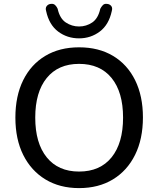

<svg xmlns="http://www.w3.org/2000/svg" viewBox="-20 -957 813 986"><path d="M386 9Q287 9 213.5 -35.5Q140 -80 99.5 -161Q59 -242 59 -353Q59 -464 99 -545Q139 -626 212.5 -670Q286 -714 386 -714Q487 -714 560.5 -670Q634 -626 674 -545Q714 -464 714 -354Q714 -243 673.5 -161.5Q633 -80 559.5 -35.5Q486 9 386 9ZM386 -76Q494 -76 553 -149Q612 -222 612 -353Q612 -484 553 -556.5Q494 -629 386 -629Q279 -629 220 -556.5Q161 -484 161 -353Q161 -222 220 -149Q279 -76 386 -76ZM386 -760Q325 -760 278.5 -795Q232 -830 217 -900Q212 -916 220 -926Q228 -936 241 -937Q255 -939 263.5 -930.5Q272 -922 276 -912Q287 -862 318 -841.5Q349 -821 386 -821Q423 -821 453.5 -841.5Q484 -862 495 -912Q500 -922 508 -930.5Q516 -939 530 -937Q543 -936 551 -926.5Q559 -917 554 -900Q539 -830 492.5 -795Q446 -760 386 -760Z"/></svg>

Font: Chiron GoRound TC
Style: Regular
Weight: 400
Designer: Ryoko NISHIZUKA 西塚涼子 (kana, bopomofo & ideographs); Paul D. Hunt (Latin, Greek & Cyrillic); Sandoll Communications 산돌커뮤니
Foundry: Adobe
Version: Version 1.000;hotconv 1.1.1;makeotfexe 2.6.0